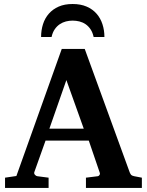

<svg xmlns="http://www.w3.org/2000/svg" viewBox="-20 -929 726 949"><path d="M308.1 -533.2 224.1 -293H394ZM404.8 0V-50.8L463.9 -58.1Q468.8 -59.1 472.2 -64.5Q475.6 -69.8 473.1 -75.2L418.9 -233.9H205.1L149.9 -79.1Q147 -71.3 152.8 -64.9Q158.7 -58.6 164.1 -58.1L220.2 -50.8V0H4.9V-50.8L61 -59.1L285.2 -687H398.9L621.1 -77.1Q625 -67.9 628.7 -64.2Q632.3 -60.5 643.1 -58.1L681.2 -50.8V0ZM442.9 -746.1Q438 -768.6 427.5 -784.2Q417 -799.8 403.1 -809.3Q389.2 -818.8 372.6 -823Q356 -827.1 338.9 -827.1Q322.3 -827.1 305.9 -823Q289.6 -818.8 275.4 -809.3Q261.2 -799.8 250.5 -784.2Q239.7 -768.6 234.9 -746.1H183.1Q183.1 -779.8 192.6 -809.6Q202.1 -839.4 221.7 -861.6Q241.2 -883.8 270.3 -896.5Q299.3 -909.2 338.9 -909.2Q378.4 -909.2 408 -896.5Q437.5 -883.8 457 -861.6Q476.6 -839.4 486.3 -809.6Q496.1 -779.8 496.1 -746.1Z"/></svg>

Font: Charis SIL
Style: Bold
Weight: 700
Foundry: SIL International
Version: Version 4.112